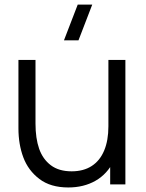

<svg xmlns="http://www.w3.org/2000/svg" viewBox="-20 -800 634 833"><path d="M320.5 -625H257.5L317.2 -780H380.2ZM276.3 13.3Q199.3 13.3 150.9 -23.5Q102.5 -60.3 81.2 -117.2Q60 -174 60 -243V-540H134V-264.3Q134 -200 149.8 -154.7Q165.7 -109.3 200.6 -83Q235.5 -56.7 290.7 -56.7Q342.3 -56.7 377.9 -79.8Q413.5 -102.8 431.9 -146.8Q450.3 -190.7 450.3 -252L502.3 -240.3Q502.3 -159.3 473.8 -102.1Q445.3 -44.8 394.4 -15.8Q343.5 13.3 276.3 13.3ZM458 0V-133H450.3V-540H524V0Z"/></svg>

Font: Manrope
Style: Regular
Weight: 400
Designer: Mikhail Sharanda
Foundry: Mikhail Sharanda
Version: Version 4.503